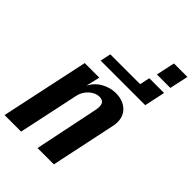

<svg xmlns="http://www.w3.org/2000/svg" viewBox="-276 -1072 1182 1182"><g transform="rotate(45 315.0 -481.0)"><path d="M122.6 -575.2H249.5L228 -483.9Q252 -530.8 296.6 -555.7Q341.3 -580.6 390.6 -580.6Q426.3 -580.6 456.5 -566.9Q486.8 -553.2 504.9 -526.1Q522.9 -499 522.9 -461.4Q522.9 -446.3 519 -425.8L429.2 0H287.1L373 -416Q377 -436.5 377 -448.2Q377 -493.2 333.5 -493.2Q311.5 -493.2 289.3 -480.5Q267.1 -467.8 250.5 -445.3Q233.9 -422.9 228 -395L144 0H0Z M195.8 -724.6H455.6L469.7 -790.5H598.1L569.3 -655.3H181.2Z M512.7 -961.9H629.9L603.5 -839.8H486.3Z"/></g></svg>

Font: Pattaya
Style: Regular
Weight: 400
Designer: Pablo Impallari / Thai characters Designed by Thanarat Vachiruckul and Suppakit Chalermlarp
Foundry: Pablo Impallari
Version: Version 2.001